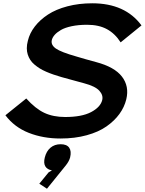

<svg xmlns="http://www.w3.org/2000/svg" viewBox="-20 -840 888 1178"><path d="M410.2 126Q404.3 148.9 383.8 174.8L268.1 317.9L221.2 287.1L277.8 217.8L298.8 205.1Q270 200.7 258.1 180.7Q246.1 160.6 254.9 126Q264.6 87.4 289.8 66.2Q314.9 44.9 352.1 44.9Q389.6 44.9 404.5 66.2Q419.4 87.4 410.2 126ZM754.9 -231Q743.2 -182.6 712.6 -140.6Q682.1 -98.6 633.5 -64.5Q585 -30.3 512.2 -10.3Q439.5 9.8 351.1 9.8Q245.1 9.8 157 -24.7Q68.8 -59.1 13.2 -132.8L141.1 -235.8Q197.8 -172.9 252.2 -147.5Q306.6 -122.1 379.9 -122.1Q481.4 -122.1 538.6 -152.1Q595.7 -182.1 606.9 -225.1Q614.7 -255.4 589.6 -283.2Q564.5 -311 496.1 -329.1Q487.3 -331.5 426.5 -348.1Q365.7 -364.7 356.9 -367.2Q330.1 -375 308.1 -382.6Q286.1 -390.1 263.4 -399.9Q240.7 -409.7 223.6 -420.4Q206.5 -431.2 191.2 -444.1Q175.8 -457 166 -472.2Q156.2 -487.3 150.4 -505.1Q144.5 -522.9 144.5 -544.4Q144.5 -565.9 150.9 -589.8Q162.1 -636.7 193.8 -677.7Q225.6 -718.8 274.4 -750.7Q323.2 -782.7 393.6 -801.3Q463.9 -819.8 545.9 -819.8Q748 -819.8 848.1 -684.1L720.2 -580.1Q685.5 -634.3 636 -661.1Q586.4 -688 514.2 -688Q461.4 -688 419.9 -679.2Q378.4 -670.4 353.8 -656Q329.1 -641.6 315.4 -626Q301.8 -610.4 297.9 -594.2Q291 -564.5 322.8 -542.2Q354.5 -520 449.2 -493.2Q497.6 -478.5 569.8 -459Q682.6 -429.2 728.3 -369.9Q773.9 -310.5 754.9 -231Z"/></svg>

Font: Sinkin Sans 600 SemiBold Italic
Style: Regular
Weight: 600
Italic angle: -112°
Designer: Keith Bates
Foundry: K-Type
Version: Sinkin Sans (version 1.0)  by Keith Bates   •   © 2014   www